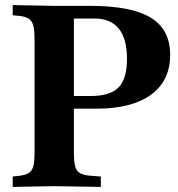

<svg xmlns="http://www.w3.org/2000/svg" viewBox="-20 -733 702 756"><path d="M30 3V-38L50 -40Q78 -43 92 -51Q106 -59 111 -78Q116 -97 116 -133V-577Q116 -613 111 -632.5Q106 -652 91.5 -660.5Q77 -669 50 -671L30 -673V-713L188 -710H334Q497 -710 573.5 -663.5Q650 -617 650 -517Q650 -415 574.5 -360Q499 -305 358 -305H235V-355H338Q414 -355 447 -389Q480 -423 480 -501Q480 -580 448 -620Q416 -660 353 -660H271V-133Q271 -97 276 -78Q281 -59 295.5 -51Q310 -43 337 -41L377 -38V3L194 0Z"/></svg>

Font: Baskervville SC
Style: Regular
Weight: 400
Designer: Alexis Faudot, Rémi Forte, Morgane Pierson, Rafael Ribas, Tanguy Vanlaeys, Rosalie Wagner, Thomas Huot-Marchand
Foundry: ANRT
Version: Version 1.100